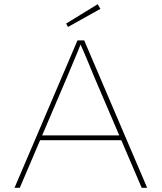

<svg xmlns="http://www.w3.org/2000/svg" viewBox="-20 -892 768 912"><path d="M49 0 348 -700H380L679 0H653L427 -528Q423 -538 415.5 -556Q408 -574 398.5 -597Q389 -620 378.5 -644.5Q368 -669 358 -691L366 -690Q360 -673 350.5 -650Q341 -627 331 -603.5Q321 -580 312.5 -559.5Q304 -539 299 -527L74 0ZM158 -226 168 -249H563L572 -226ZM303 -764 294 -780 444 -872 457 -850Z"/></svg>

Font: Lexend Exa Thin
Style: Regular
Weight: 250
Designer: Bonnie Shaver-Troup, Thomas Jockin
Foundry: Lexend
Version: Version 1.007